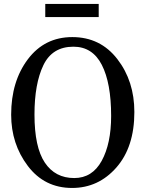

<svg xmlns="http://www.w3.org/2000/svg" viewBox="-20 -932 735 965"><path d="M342.3 12.7Q203.6 12.7 119.9 -97.9Q36.1 -208.5 36.1 -355.5Q36.1 -522.9 120.1 -634.3Q204.1 -745.6 343.3 -745.6Q484.4 -745.6 569.8 -635Q655.3 -524.4 655.3 -369.1Q655.3 -192.9 564.9 -90.1Q474.6 12.7 342.3 12.7ZM353 -37.1Q443.8 -37.1 491.2 -123.8Q538.6 -210.4 538.6 -349.1Q538.6 -514.6 491.7 -606Q444.8 -697.3 349.1 -697.3Q242.7 -697.3 198 -604.2Q153.3 -511.2 153.3 -356.4Q153.3 -192.4 205.3 -114.7Q257.3 -37.1 353 -37.1ZM476.1 -846.2H207.5V-912.1H476.1Z"/></svg>

Font: Munson
Style: Regular
Weight: 400
Designer: Paul James MIller
Foundry: High-Logic / Made with FontCreator
Version: Version 2.10;May 5, 2019;FontCreator 11.5.0.2430 64-bit